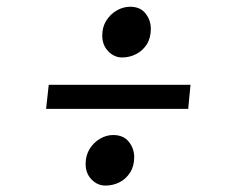

<svg xmlns="http://www.w3.org/2000/svg" viewBox="-20 -598 709 583"><path d="M128 -340.5H558.5L551.5 -267.5H120ZM240 -100.5Q240 -126 252.2 -145.8Q264.5 -165.5 283.8 -176.8Q303 -188 323.5 -188Q355 -188 371.2 -167.5Q387.5 -147 387.5 -121Q387.5 -93.5 375 -74Q362.5 -54.5 342.8 -44.5Q323 -34.5 300 -34.5Q276 -34.5 258 -53Q240 -71.5 240 -100.5ZM350.5 -423.5Q327 -423.5 308.8 -442.2Q290.5 -461 290.5 -490Q290.5 -516 302.8 -535.5Q315 -555 334.5 -566.2Q354 -577.5 375.5 -577.5Q406 -577.5 422 -557Q438 -536.5 438 -510.5Q438 -483 425.8 -463.5Q413.5 -444 393.5 -433.8Q373.5 -423.5 350.5 -423.5Z"/></svg>

Font: Merriweather 72pt Black
Style: Italic
Weight: 900
Italic angle: -7.8°
Version: Version 2.101